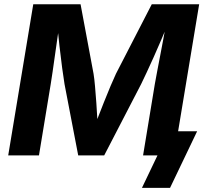

<svg xmlns="http://www.w3.org/2000/svg" viewBox="-20 -748 978 924"><path d="M19.5 0 140.1 -727.5H367.7L430.2 -393.1Q434.1 -369.6 437.3 -332.5Q440.4 -295.4 443.6 -253.2Q446.8 -210.9 448.7 -171.4Q450.7 -131.8 451.7 -103L421.4 -103.5Q432.1 -132.8 447.5 -172.6Q462.9 -212.4 479.5 -254.4Q496.1 -296.4 511.7 -333.3Q527.3 -370.1 538.1 -393.1L710.4 -727.5H938.5L817.9 0H668.5L725.1 -343.3Q729.5 -368.2 736.3 -404.1Q743.2 -439.9 751 -481Q758.8 -522 766.6 -563.2Q774.4 -604.5 780.3 -639.6H791Q774.4 -599.1 755.9 -556.2Q737.3 -513.2 719.5 -472.9Q701.7 -432.6 685.8 -399.2Q669.9 -365.7 659.2 -343.3L481.4 0H356.4L290.5 -343.3Q285.6 -372.6 279.1 -421.1Q272.5 -469.7 266.1 -527.3Q259.8 -585 254.4 -639.6H267.1Q261.7 -603.5 255.9 -562Q250 -520.5 244.1 -479.5Q238.3 -438.5 233.2 -402.8Q228 -367.2 224.1 -343.3L167.5 0ZM663.1 156.2 737.8 0H697.8L717.3 -116.2H928.7L798.3 156.2Z"/></svg>

Font: Inter 16pt
Style: Bold Italic
Weight: 700
Italic angle: -9.3988°
Version: Version 4.001;git-66647c0bb